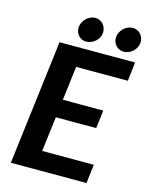

<svg xmlns="http://www.w3.org/2000/svg" viewBox="-121 -889 746 965"><g transform="rotate(15 252.0 -406.5)"><path d="M492.7 -550.3H223.6L201.7 -373.5H412.1L400.4 -279.3H190.4L168 -98.1H436.5L424.8 0H31.2L110.8 -648.4H503.9ZM504.4 -755.4Q504.4 -741.2 498.5 -728.5Q492.7 -715.8 482.9 -706.3Q473.1 -696.8 460.2 -691.4Q447.3 -686 433.6 -686Q421.9 -686 411.9 -690.4Q401.9 -694.8 394.3 -702.4Q386.7 -710 382.6 -720.2Q378.4 -730.5 378.4 -742.2Q378.4 -756.3 384.3 -769.3Q390.1 -782.2 399.9 -792Q409.7 -801.8 422.4 -807.6Q435.1 -813.5 449.2 -813.5Q460.9 -813.5 471.2 -808.8Q481.4 -804.2 488.8 -796.1Q496.1 -788.1 500.2 -777.6Q504.4 -767.1 504.4 -755.4ZM309.6 -755.4Q309.6 -740.7 303.7 -728.3Q297.9 -715.8 287.8 -706.3Q277.8 -696.8 264.9 -691.4Q252 -686 237.8 -686Q226.6 -686 216.8 -690.4Q207 -694.8 199.7 -702.4Q192.4 -710 188.2 -720.2Q184.1 -730.5 184.1 -742.2Q184.1 -756.3 189.9 -769.3Q195.8 -782.2 205.6 -792Q215.3 -801.8 227.8 -807.6Q240.2 -813.5 253.4 -813.5Q265.6 -813.5 275.9 -808.8Q286.1 -804.2 293.7 -796.1Q301.3 -788.1 305.4 -777.6Q309.6 -767.1 309.6 -755.4Z"/></g></svg>

Font: Carlito
Style: Bold Italic
Weight: 700
Italic angle: -7°
Designer: Lukasz Dziedzic
Foundry: tyPoland Lukasz Dziedzic
Version: Version 1.104